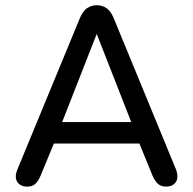

<svg xmlns="http://www.w3.org/2000/svg" viewBox="-20 -697 730 725"><path d="M45.9 -57.6 281.9 -629.2Q292.7 -655 308.6 -666.1Q324.5 -677.3 345.8 -677.3Q366.4 -677.3 382.3 -666.1Q398.2 -655 409.1 -629.2L644.4 -57.6Q650.8 -40.5 649.6 -26.3Q648.4 -12.1 638.5 -3Q628.7 6.1 612.3 7.3Q590.9 9.1 577.8 -1.6Q564.8 -12.4 555.4 -35L496.1 -180.2L544.1 -155H146.7L193.8 -180.2L133.9 -35Q123.1 -9.3 110.5 -0.3Q97.8 8.7 79.6 7.6Q63.3 6.9 52.6 -1.7Q41.9 -10.3 40 -24.7Q38.1 -39 45.9 -57.6ZM206 -213.8 179.2 -236H509.7L484.3 -213.8L345.2 -568.9Z"/></svg>

Font: SN Pro Thin
Style: Regular
Weight: 200
Designer: Tobias Whetton
Foundry: Supernotes
Version: Version 1.003;Glyphs 3.3 (3324)